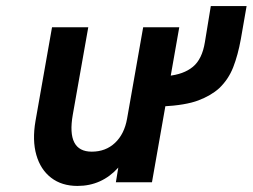

<svg xmlns="http://www.w3.org/2000/svg" viewBox="-20 -601 833 633"><path d="M235.5 12Q183.5 12 148.5 -15Q113.5 -42 99.8 -90.2Q86 -138.5 97 -202L151.5 -511H271L220 -223Q198.5 -101 282.5 -101Q328.5 -101 359.2 -130Q390 -159 399 -210L452 -511H571L481 0H362L370 -48.5Q315.5 12 235.5 12ZM515 -250 532.5 -350.5Q585.5 -355.5 616 -380.8Q646.5 -406 655.5 -462L675 -581H793L774 -472Q764.5 -419.5 748.8 -379.2Q733 -339 702.5 -310Q676 -286 634 -270Q592 -254 515 -250Z"/></svg>

Font: Overpass
Style: Bold Italic
Weight: 700
Italic angle: -10°
Designer: Delve Withrington, Dave Bailey, Thomas Jockin
Foundry: Delve Fonts LLC
Version: Version 4.000; ttfautohint (v1.8.3)